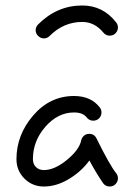

<svg xmlns="http://www.w3.org/2000/svg" viewBox="-20 -680 490 700"><path d="M119 -591Q188 -660 280 -660Q355 -660 403 -599Q410 -590 410 -580Q410 -568 401.5 -559Q393 -550 380 -550Q366 -550 357 -561Q325 -600 280 -600Q212 -600 161 -549Q152 -540 140 -540Q128 -540 119 -549Q110 -558 110 -570Q110 -582 119 -591ZM410 -30Q410 -18 401.5 -9Q393 0 380 0Q365 0 356 -12Q330 -50 306 -95Q277 -55 231.5 -27.5Q186 0 140 0Q98 0 69 -29Q40 -58 40 -100Q40 -188 101 -259Q162 -330 250 -330Q312 -330 344 -288Q350 -280 350 -270Q350 -258 341.5 -249Q333 -240 320 -240Q305 -240 296 -252Q282 -270 250 -270Q191 -270 145.5 -218Q100 -166 100 -100Q100 -82 111 -71Q122 -60 140 -60Q179 -60 224 -97Q269 -134 276 -168Q278 -178 286 -185Q294 -192 305 -192Q324 -192 332 -175Q381 -76 404 -48Q410 -40 410 -30Z"/></svg>

Font: Pecita
Style: Book
Weight: 400
Width: 7
Version: Version 4.3